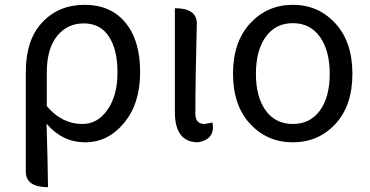

<svg xmlns="http://www.w3.org/2000/svg" viewBox="-20 -577 1532 796"><path d="M179 199Q87 199 87 134V-278Q87 -412 155 -484Q223 -557 331 -557Q439 -557 500 -483Q561 -410 561 -278Q561 -147 494 -67Q428 13 333 13Q239 13 173 -64Q178 97 179 199ZM322 -63Q384 -63 425 -121Q467 -180 467 -276Q467 -373 431 -426Q396 -480 327 -480Q259 -480 216 -427Q174 -374 174 -276V-137Q236 -63 322 -63Z M705 -543Q797 -543 796 -478Q790 -256 790 -106Q790 -63 828 -63L861 -69Q874 0 801 13Q705 13 705 -113V-543Z M1370.5 -63Q1300 13 1194 13Q1088 13 1017 -63.5Q946 -140 946 -271.5Q946 -403 1017 -480Q1088 -557 1194 -557Q1300 -557 1370.5 -480Q1441 -403 1441 -271Q1441 -139 1370.5 -63ZM1081.5 -119Q1122 -63 1194 -63Q1266 -63 1306.5 -119Q1347 -175 1347 -271Q1347 -367 1306.5 -424Q1266 -481 1194 -481Q1122 -481 1081.5 -424Q1041 -367 1041 -271Q1041 -175 1081.5 -119Z"/></svg>

Font: Swei Toothpaste CJK TC
Style: Regular
Weight: 400
Version: Version 1.0